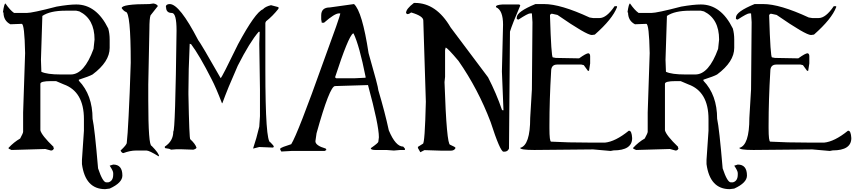

<svg xmlns="http://www.w3.org/2000/svg" viewBox="-64 -1027 5911 1326"><path d="M-43.9 -941.4H-40Q-40 -883.8 7.8 -859.4L85.9 -862.3Q105.5 -862.3 109.4 -660.2L95.7 -250V-117.2Q95.7 -107.4 75.2 -70.3Q32.2 -45.9 -5.9 -4.9Q-5.9 1 15.6 8.8L249 2L288.1 12.7Q304.7 12.7 308.6 -4.9H305.7V-12.7Q223.6 -91.8 214.8 -127V-448.2Q214.8 -466.8 288.1 -466.8H323.2L376 -444.3Q515.6 -394.5 515.6 -204.1V-124L502 77.1V106.4Q525.4 279.3 662.1 279.3L693.4 275.4Q781.2 235.4 781.2 185.5Q781.2 109.4 717.8 109.4L693.4 117.2Q717.8 153.3 717.8 168V178.7Q717.8 223.6 683.6 232.4H669.9Q645.5 232.4 613.3 135.7Q589.8 -141.6 575.2 -207Q575.2 -371.1 480.5 -469.7V-476.6Q552.7 -500 575.2 -512.7Q693.4 -600.6 693.4 -696.3V-753.9Q693.4 -794.9 683.6 -830.1Q601.6 -996.1 462.9 -996.1Q412.1 -996.1 327.1 -981.4Q159.2 -937.5 120.1 -937.5H33.2Q5.9 -956.1 -26.4 -1002.9Q-35.2 -1002.9 -43.9 -941.4ZM228.5 -917Q282.2 -953.1 386.7 -953.1H462.9L484.4 -948.2Q588.9 -896.5 588.9 -753.9L582 -689.5Q517.6 -512.7 424.8 -512.7H354.5Q260.7 -512.7 221.7 -531.2L218.8 -614.3Z M967.8 -999Q776.4 -999 776.4 -970.7Q789.1 -952.1 803.7 -945.3Q838.9 -945.3 838.9 -593.8Q832 -370.1 824.2 -225.6Q817.4 -88.9 811.5 -41Q811.5 -27.3 768.6 12.7Q777.3 30.3 788.1 30.3Q835 12.7 874 12.7H948.2Q966.8 12.7 1030.3 51.8H1034.2Q1034.2 32.2 983.4 -19.5Q960 -19.5 960 -332V-443.4L967.8 -827.1Q967.8 -899.4 975.6 -920.9L1026.4 -985.4Q1017.6 -1000 995.1 -1002.9Z M1081.1 -977.5H1083Q1083 -937.5 1123 -937.5Q1155.3 -937.5 1155.3 -815.4Q1146.5 -119.1 1132.8 -119.1Q1132.8 -52.7 1074.2 -14.6V-7.8L1077.1 -3.9Q1111.3 0 1116.2 6.8L1153.3 3.9H1188.5L1271.5 6.8Q1293 0 1293 -7.8Q1284.2 -34.2 1250 -65.4Q1243.2 -65.4 1237.3 -376V-393.6Q1237.3 -540 1246.1 -724.6L1255.9 -721.7Q1313.5 -645.5 1397.5 -479.5Q1427.7 -421.9 1468.8 -314.5H1471.7Q1490.2 -365.2 1515.6 -427.7Q1543.9 -496.1 1578.1 -573.2Q1662.1 -738.3 1722.7 -807.6H1729.5L1726.6 -724.6L1731.4 -408.2V-224.6L1726.6 -152.3Q1707 -69.3 1684.6 -3.9V-1L1726.6 -11.7L1822.3 -7.8L1827.1 -14.6Q1827.1 -20.5 1803.7 -43.9Q1768.6 -43.9 1768.6 -548.8V-869.1L1773.4 -879.9Q1819.3 -916 1859.4 -966.8V-977.5L1807.6 -991.2Q1767.6 -981.4 1752 -962.9Q1699.2 -942.4 1580.1 -721.7Q1468.8 -492.2 1460 -487.3Q1323.2 -727.5 1304.7 -750Q1175.8 -999 1108.4 -999Q1081.1 -999 1081.1 -977.5Z M2213.9 -975.6Q2154.3 -975.6 2154.3 -920.9V-893.6L2158.2 -870.1H2173.8Q2247.1 -934.6 2277.3 -934.6H2286.1Q2286.1 -917 2169.9 -601.6Q1992.2 -102.5 1947.3 -31.2Q1880.9 -10.7 1871.1 -1V5.9L1878.9 19.5L1947.3 15.6H2177.7L2190.4 8.8L2185.5 -1Q2114.3 -21.5 2114.3 -51.8L2122.1 -106.4Q2212.9 -432.6 2250 -432.6L2477.5 -439.5Q2552.7 -163.1 2552.7 -79.1L2548.8 -47.9Q2548.8 -40 2497.1 -3.9V-1Q2500 8.8 2529.3 8.8H2604.5L2656.2 12.7L2700.2 8.8H2732.4V-1L2720.7 -14.6Q2668 -14.6 2621.1 -127Q2594.7 -250 2548.8 -404.3Q2548.8 -425.8 2481.4 -660.2Q2437.5 -948.2 2380.9 -999ZM2250 -493.2Q2341.8 -775.4 2374 -795.9H2377.9Q2418 -711.9 2460.9 -496.1V-490.2L2380.9 -486.3H2257.8Z M2794.9 -1006.8Q2740.2 -965.8 2740.2 -937.5L2747.1 -929.7H2750Q2761.7 -929.7 2774.4 -940.4H2777.3Q2859.4 -916 2859.4 -885.7L2877 -324.2Q2870.1 -34.2 2856.4 -34.2L2822.3 -12.7V-4.9L2838.9 24.4L2867.2 9.8L2989.3 13.7H3047.9Q3074.2 13.7 3082 -4.9Q3082 -11.7 3044.9 -27.3Q3020.5 -27.3 3005.9 -460L3009.8 -496.1V-680.7L3013.7 -698.2Q3025.4 -698.2 3102.5 -606.4Q3238.3 -411.1 3324.2 -184.6Q3390.6 20.5 3413.1 20.5H3419.9Q3442.4 20.5 3451.2 -1L3458 -808.6Q3474.6 -862.3 3529.3 -989.3L3522.5 -996.1H3406.2Q3361.3 -993.2 3361.3 -981.4V-977.5Q3410.2 -957 3410.2 -856.4L3402.3 -533.2L3413.1 -265.6H3406.2L3402.3 -269.5Q3364.3 -380.9 3306.6 -493.2L3047.9 -837.9Q2949.2 -1006.8 2801.8 -1006.8Z M3633.8 -999Q3504.9 -946.3 3504.9 -906.2V-895.5L3516.6 -891.6Q3582 -934.6 3597.7 -934.6H3609.4L3613.3 -874L3609.4 -409.2L3597.7 -212.9Q3597.7 -23.4 3528.3 -5.9Q3528.3 8.8 3626 8.8L4032.2 4.9L4153.3 15.6L4172.9 11.7Q4301.8 11.7 4301.8 -73.2Q4298.8 -124 4281.2 -124H4278.3Q4185.5 -48.8 4113.3 -42H4028.3Q3940.4 -42 3863.3 -43.9Q3795.9 -45.9 3742.2 -48.8Q3730.5 -48.8 3730.5 -141.6V-163.1Q3730.5 -336.9 3742.2 -534.2Q3742.2 -581.1 3783.2 -581.1H3951.2L3967.8 -577.1L3996.1 -538.1H4003.9L4011.7 -588.9V-638.7Q4011.7 -656.2 4000 -659.2Q3984.4 -659.2 3935.5 -624L3774.4 -627L3753.9 -630.9Q3743.2 -630.9 3734.4 -917V-923.8L3742.2 -931.6H3751L3786.1 -923.8Q3986.3 -785.2 4023.4 -785.2L4043.9 -788.1Q4166 -895.5 4197.3 -977.5V-984.4H4180.7Q4125 -902.3 4076.2 -902.3H4032.2L4007.8 -906.2Q3807.6 -999 3693.4 -999Z M4269.5 -941.4H4273.4Q4273.4 -883.8 4321.3 -859.4L4399.4 -862.3Q4418.9 -862.3 4422.9 -660.2L4409.2 -250V-117.2Q4409.2 -107.4 4388.7 -70.3Q4345.7 -45.9 4307.6 -4.9Q4307.6 1 4329.1 8.8L4562.5 2L4601.6 12.7Q4618.2 12.7 4622.1 -4.9H4619.1V-12.7Q4537.1 -91.8 4528.3 -127V-448.2Q4528.3 -466.8 4601.6 -466.8H4636.7L4689.5 -444.3Q4829.1 -394.5 4829.1 -204.1V-124L4815.4 77.1V106.4Q4838.9 279.3 4975.6 279.3L5006.8 275.4Q5094.7 235.4 5094.7 185.5Q5094.7 109.4 5031.2 109.4L5006.8 117.2Q5031.2 153.3 5031.2 168V178.7Q5031.2 223.6 4997.1 232.4H4983.4Q4959 232.4 4926.8 135.7Q4903.3 -141.6 4888.7 -207Q4888.7 -371.1 4793.9 -469.7V-476.6Q4866.2 -500 4888.7 -512.7Q5006.8 -600.6 5006.8 -696.3V-753.9Q5006.8 -794.9 4997.1 -830.1Q4915 -996.1 4776.4 -996.1Q4725.6 -996.1 4640.6 -981.4Q4472.7 -937.5 4433.6 -937.5H4346.7Q4319.3 -956.1 4287.1 -1002.9Q4278.3 -1002.9 4269.5 -941.4ZM4542 -917Q4595.7 -953.1 4700.2 -953.1H4776.4L4797.9 -948.2Q4902.3 -896.5 4902.3 -753.9L4895.5 -689.5Q4831.1 -512.7 4738.3 -512.7H4668Q4574.2 -512.7 4535.2 -531.2L4532.2 -614.3Z M5147.5 -999Q5018.6 -946.3 5018.6 -906.2V-895.5L5030.3 -891.6Q5095.7 -934.6 5111.3 -934.6H5123L5127 -874L5123 -409.2L5111.3 -212.9Q5111.3 -23.4 5042 -5.9Q5042 8.8 5139.6 8.8L5545.9 4.9L5667 15.6L5686.5 11.7Q5815.4 11.7 5815.4 -73.2Q5812.5 -124 5794.9 -124H5792Q5699.2 -48.8 5627 -42H5542Q5454.1 -42 5377 -43.9Q5309.6 -45.9 5255.9 -48.8Q5244.1 -48.8 5244.1 -141.6V-163.1Q5244.1 -336.9 5255.9 -534.2Q5255.9 -581.1 5296.9 -581.1H5464.8L5481.4 -577.1L5509.8 -538.1H5517.6L5525.4 -588.9V-638.7Q5525.4 -656.2 5513.7 -659.2Q5498 -659.2 5449.2 -624L5288.1 -627L5267.6 -630.9Q5256.8 -630.9 5248 -917V-923.8L5255.9 -931.6H5264.6L5299.8 -923.8Q5500 -785.2 5537.1 -785.2L5557.6 -788.1Q5679.7 -895.5 5710.9 -977.5V-984.4H5694.3Q5638.7 -902.3 5589.8 -902.3H5545.9L5521.5 -906.2Q5321.3 -999 5207 -999Z"/></svg>

Font: Elementary Gothic 
Style: Regular
Weight: 400
Designer: Bill Roach / W.K. Roach
Version: Version 1.00 April 18, 2012, initial release